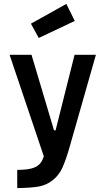

<svg xmlns="http://www.w3.org/2000/svg" viewBox="-20 -755 540 981"><path d="M29 -475H141L256 -89H264L361 -475H470L338 -12Q317 62 299 101.5Q281 141 249 166Q217 191 178 198Q139 205 68 206V113Q129 113 158 100Q187 87 198 59L204 44ZM138 -634 319 -735 362 -648 178 -561Z"/></svg>

Font: Lekton
Style: Bold
Weight: 700
Designer: Paolo Mazzetti, Luciano Perondi, Raffaele Flato, Elena Papassissa, Emilio Macchia, Michela Povoleri, Tobias Seemiller, R
Version: Version 34.000